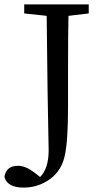

<svg xmlns="http://www.w3.org/2000/svg" viewBox="-63 -689 457 872"><path d="M340 -669V-628L248 -617Q246 -533 246 -360V-204Q246 -51 232 14Q218 85 164.5 124Q111 163 44 163Q-30 163 -43 114Q-35 64 19 64Q53 64 94 95L119 115Q158 77 158 -7Q158 -26 156.5 -83.5Q155 -141 153 -281.5Q151 -422 149 -617L47 -628V-669Z"/></svg>

Font: TypoPRO Source Serif Pro
Style: Regular
Weight: 400
Designer: Frank Grießhammer
Foundry: Adobe Systems Incorporated
Version: Version 1.017;PS 1.0;hotconv 1.0.79;makeotf.lib2.5.61930